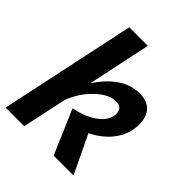

<svg xmlns="http://www.w3.org/2000/svg" viewBox="-208 -851 972 972"><g transform="rotate(45 278.0 -365.0)"><path d="M535 -417Q535 -352 496 -296.5Q457 -241 384 -205L482 0H340L238 -237Q321 -254 368 -291.5Q415 -329 415 -373Q415 -418 369 -418Q319 -418 263.5 -365.5Q208 -313 180 -238L129 0H-4L151 -730H284L212 -390Q305 -531 426 -531Q480 -531 507.5 -501Q535 -471 535 -417Z"/></g></svg>

Font: Raleway-v4020
Style: Bold Italic
Weight: 700
Italic angle: -12°
Designer: Matt McInerney, Pablo Impallari, Rodrigo Fuenzalida
Foundry: Matt McInerney, Pablo Impallari, Rodrigo Fuenzalida
Version: Version 4.020;PS 004.020;hotconv 1.0.88;makeotf.lib2.5.64775